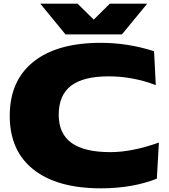

<svg xmlns="http://www.w3.org/2000/svg" viewBox="-20 -1006 926 1049"><path d="M831.1 -541Q705.1 -588.9 574.2 -588.9Q435.1 -588.9 367.9 -537.4Q300.8 -485.8 300.8 -378.9Q300.8 -275.9 370.6 -225.3Q440.4 -174.8 583 -174.8Q701.2 -174.8 848.1 -227.1L836.9 -29.8Q703.6 22.9 530.8 22.9Q293 22.9 163.1 -79.6Q33.2 -182.1 33.2 -373Q33.2 -564.9 162.6 -668.5Q292 -772 529.8 -772Q679.7 -772 821.8 -726.1ZM646 -817.9H337.9L200.2 -985.8H403.8L492.2 -898.9L580.1 -985.8H784.2Z"/></svg>

Font: Mattone
Style: Bold
Weight: 700
Width: 6
Designer: Nunzio Mazzaferro
Foundry: Collletttivo
Version: Version 2.000;Glyphs 3.2 (3217)